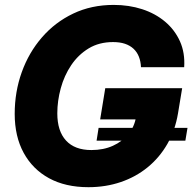

<svg xmlns="http://www.w3.org/2000/svg" viewBox="-20 -759 791 790"><path d="M343.8 11.2Q249.5 11.2 181.9 -25.6Q114.3 -62.5 77.4 -130.1Q40.5 -197.8 40.5 -290.5Q40.5 -381.3 69.6 -462.2Q98.6 -543 152.6 -605.2Q206.5 -667.5 281.2 -703.1Q356 -738.8 447.8 -738.8Q510.7 -738.8 564.9 -721.2Q619.1 -703.6 659.2 -669.9Q699.2 -636.2 720.5 -588.9Q741.7 -541.5 737.8 -482.4H560.1Q559.1 -506.3 551.5 -525.6Q543.9 -544.9 529.5 -558.3Q515.1 -571.8 494.1 -578.9Q473.1 -585.9 445.3 -585.9Q387.7 -585.9 344.7 -559.8Q301.8 -533.7 272.9 -490.7Q244.1 -447.8 230 -395.8Q215.8 -343.8 215.8 -292.5Q215.8 -219.7 251.7 -180.7Q287.6 -141.6 356 -141.6Q405.8 -141.6 444.6 -159.2Q483.4 -176.8 508.3 -207.3Q533.2 -237.8 539.6 -276.9L574.7 -267.6H392.1L413.1 -396H729.5L712.4 -292.5Q700.7 -222.7 668.5 -166.5Q636.2 -110.4 587.4 -70.6Q538.6 -30.8 476.6 -9.8Q414.6 11.2 343.8 11.2ZM377.4 -180.2 385.7 -232.9H751.5L742.7 -180.2Z"/></svg>

Font: Inter 28pt ExtraBold
Style: Italic
Weight: 800
Italic angle: -9.3988°
Designer: Rasmus Andersson
Foundry: rsms
Version: Version 4.001;git-66647c0bb